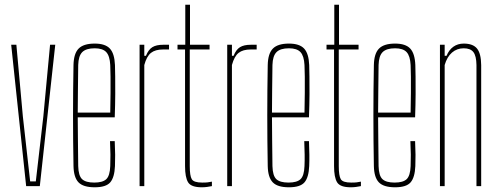

<svg xmlns="http://www.w3.org/2000/svg" viewBox="-20 -790 2120 815"><path d="M91 0 27.5 -600H49.5L77 -296L108 -20H132L164 -296L192.5 -600H214.5L149 0Z M382 5Q333.5 5 313.2 -16Q293 -37 292 -85Q291 -138.5 290.5 -192.2Q290 -246 290 -299.5Q290 -353 290.5 -406.8Q291 -460.5 292 -514Q293 -563 314 -584Q335 -605 382 -605Q426.5 -605 446.2 -584Q466 -563 468 -514Q468.5 -496 469 -465Q469.5 -434 469.2 -390.5Q469 -347 467 -292H310Q310 -245.5 310.8 -196Q311.5 -146.5 312 -85Q313 -44 328.5 -29.5Q344 -15 380 -15Q416 -15 431.2 -29.5Q446.5 -44 448 -85Q449 -107.5 448.8 -133.2Q448.5 -159 447 -191H467Q468.5 -159 468.8 -133Q469 -107 468 -85Q466 -37 448 -16Q430 5 382 5ZM310 -312H448Q449 -356.5 449.2 -395.5Q449.5 -434.5 449.2 -464.8Q449 -495 448 -514Q446 -552.5 431 -568.8Q416 -585 382 -585Q345.5 -585 329.2 -568.8Q313 -552.5 312 -514Q311.5 -455 310.8 -406.5Q310 -358 310 -312Z M572.5 0V-600H592.5V-553H599.5Q610 -579.5 626.8 -589.8Q643.5 -600 672.5 -600Q678.5 -600 685 -600Q691.5 -600 697.5 -600V-580H672.5Q639 -580 620.8 -565.5Q602.5 -551 592.5 -514V0Z M836.5 5Q791.5 5 778.5 -16Q765.5 -37 765.5 -85V-580H733.5V-600H766.5V-770H786.5V-600H869.5V-580H785.5V-85Q785.5 -44 794 -29.5Q802.5 -15 838.5 -15Q854.5 -15 861.8 -16Q869 -17 879.5 -19V0Q870 2 859 3.5Q848 5 836.5 5Z M944.5 0V-600H964.5V-553H971.5Q982 -579.5 998.8 -589.8Q1015.5 -600 1044.5 -600Q1050.5 -600 1057 -600Q1063.5 -600 1069.5 -600V-580H1044.5Q1011 -580 992.8 -565.5Q974.5 -551 964.5 -514V0Z M1206.5 5Q1158 5 1137.8 -16Q1117.5 -37 1116.5 -85Q1115.5 -138.5 1115 -192.2Q1114.5 -246 1114.5 -299.5Q1114.5 -353 1115 -406.8Q1115.5 -460.5 1116.5 -514Q1117.5 -563 1138.5 -584Q1159.5 -605 1206.5 -605Q1251 -605 1270.8 -584Q1290.5 -563 1292.5 -514Q1293 -496 1293.5 -465Q1294 -434 1293.8 -390.5Q1293.5 -347 1291.5 -292H1134.5Q1134.5 -245.5 1135.2 -196Q1136 -146.5 1136.5 -85Q1137.5 -44 1153 -29.5Q1168.5 -15 1204.5 -15Q1240.5 -15 1255.8 -29.5Q1271 -44 1272.5 -85Q1273.5 -107.5 1273.2 -133.2Q1273 -159 1271.5 -191H1291.5Q1293 -159 1293.2 -133Q1293.5 -107 1292.5 -85Q1290.5 -37 1272.5 -16Q1254.5 5 1206.5 5ZM1134.5 -312H1272.5Q1273.5 -356.5 1273.8 -395.5Q1274 -434.5 1273.8 -464.8Q1273.5 -495 1272.5 -514Q1270.5 -552.5 1255.5 -568.8Q1240.5 -585 1206.5 -585Q1170 -585 1153.8 -568.8Q1137.5 -552.5 1136.5 -514Q1136 -455 1135.2 -406.5Q1134.5 -358 1134.5 -312Z M1469 5Q1424 5 1411 -16Q1398 -37 1398 -85V-580H1366V-600H1399V-770H1419V-600H1502V-580H1418V-85Q1418 -44 1426.5 -29.5Q1435 -15 1471 -15Q1487 -15 1494.2 -16Q1501.5 -17 1512 -19V0Q1502.5 2 1491.5 3.5Q1480.5 5 1469 5Z M1657 5Q1608.5 5 1588.2 -16Q1568 -37 1567 -85Q1566 -138.5 1565.5 -192.2Q1565 -246 1565 -299.5Q1565 -353 1565.5 -406.8Q1566 -460.5 1567 -514Q1568 -563 1589 -584Q1610 -605 1657 -605Q1701.5 -605 1721.2 -584Q1741 -563 1743 -514Q1743.5 -496 1744 -465Q1744.5 -434 1744.2 -390.5Q1744 -347 1742 -292H1585Q1585 -245.5 1585.8 -196Q1586.5 -146.5 1587 -85Q1588 -44 1603.5 -29.5Q1619 -15 1655 -15Q1691 -15 1706.2 -29.5Q1721.5 -44 1723 -85Q1724 -107.5 1723.8 -133.2Q1723.5 -159 1722 -191H1742Q1743.5 -159 1743.8 -133Q1744 -107 1743 -85Q1741 -37 1723 -16Q1705 5 1657 5ZM1585 -312H1723Q1724 -356.5 1724.2 -395.5Q1724.5 -434.5 1724.2 -464.8Q1724 -495 1723 -514Q1721 -552.5 1706 -568.8Q1691 -585 1657 -585Q1620.5 -585 1604.2 -568.8Q1588 -552.5 1587 -514Q1586.5 -455 1585.8 -406.5Q1585 -358 1585 -312Z M1847.5 0V-600H1867.5V-553H1875.5Q1885.5 -578 1904.2 -591.5Q1923 -605 1948.5 -605Q1987.5 -605 2004.8 -584Q2022 -563 2022.5 -514V0H2002.5V-514Q2002 -552.5 1989.5 -568.8Q1977 -585 1948.5 -585Q1919.5 -585 1898.5 -566.8Q1877.5 -548.5 1867.5 -514V0Z"/></svg>

Font: Big Shoulders Thin
Style: Regular
Weight: 100
Designer: Patric King
Foundry: XO Type Co
Version: Version 2.002